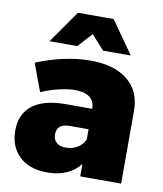

<svg xmlns="http://www.w3.org/2000/svg" viewBox="-86 -836 779 915"><g transform="rotate(10 303.5 -378.5)"><path d="M561 -353V0H363V-60Q338 -27 297.5 -9Q257 9 204 9Q118 9 69 -37.5Q20 -84 20 -162Q20 -241 73.5 -283.5Q127 -326 230 -327H363V-329Q363 -363 339 -382Q315 -401 269 -401Q236 -401 192.5 -391Q149 -381 105 -362L55 -496Q193 -552 317 -552Q432 -552 496.5 -499.5Q561 -447 561 -353ZM363 -179V-228H271Q210 -228 210 -177Q210 -151 226 -137Q242 -123 271 -123Q302 -123 327 -138Q352 -153 363 -179ZM500 -609H366L304 -678L241 -609H107L217 -766H390Z"/></g></svg>

Font: Gontserrat ExtraBold
Style: Regular
Weight: 800
Designer: Julieta Ulanovsky
Foundry: Julieta Ulanovsky
Version: Version 6.001